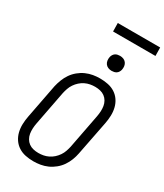

<svg xmlns="http://www.w3.org/2000/svg" viewBox="-256 -1156 1085 1267"><g transform="rotate(30 286.5 -522.5)"><path d="M222 12Q191 12 161.5 6Q132 0 108 -15.5Q84 -31 68 -54.5Q52 -78 45 -106.5Q38 -135 39 -165.5Q40 -196 46 -227L96 -487Q102 -513 112 -539Q122 -565 138 -588.5Q154 -612 177 -631Q200 -650 226 -661.5Q252 -673 278.5 -677.5Q305 -682 331 -682Q362 -682 392 -676Q422 -670 446 -654.5Q470 -639 486 -615.5Q502 -592 509 -563.5Q516 -535 515 -504.5Q514 -474 508 -443L457 -183Q452 -157 442 -131Q432 -105 416 -81.5Q400 -58 377 -39Q354 -20 328 -8.5Q302 3 275 7.5Q248 12 222 12ZM223 -52Q242 -52 261 -55.5Q280 -59 298.5 -68Q317 -77 332.5 -91Q348 -105 359.5 -122Q371 -139 377.5 -158Q384 -177 388 -195L438 -455Q442 -476 443 -496Q444 -516 441 -535Q438 -554 428.5 -570.5Q419 -587 404 -598Q389 -609 370 -613.5Q351 -618 331 -618Q312 -618 293 -614.5Q274 -611 255.5 -602Q237 -593 221.5 -579Q206 -565 194.5 -548Q183 -531 176.5 -512Q170 -493 166 -475L116 -215Q112 -194 111 -174Q110 -154 113 -135Q116 -116 125.5 -99.5Q135 -83 150 -72Q165 -61 184 -56.5Q203 -52 223 -52ZM371 -763Q357 -763 344.5 -768Q332 -773 324 -783.5Q316 -794 314 -808Q312 -822 315 -836Q317 -845 322 -853.5Q327 -862 335 -867.5Q343 -873 352.5 -875Q362 -877 371 -877Q385 -877 397.5 -872Q410 -867 418 -856.5Q426 -846 428 -832Q430 -818 427 -804Q425 -795 420 -786.5Q415 -778 407 -772.5Q399 -767 389.5 -765Q380 -763 371 -763ZM573 -993H250L249 -1057H572Z"/></g></svg>

Font: Lode
Style: Italic
Weight: 400
Italic angle: -11°
Monospace: yes
Designer: Belleve Invis
Foundry: Belleve Invis
Version: Version 29.2.0; ttfautohint (v1.8.3)